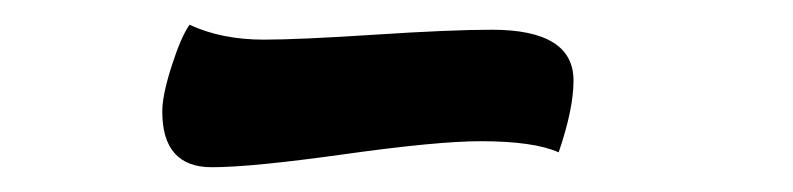

<svg xmlns="http://www.w3.org/2000/svg" viewBox="-20 -843 640 155"><path d="M151 -708Q111 -708 111 -753Q111 -766 118.5 -789.5Q126 -813 133 -823Q159 -811 193 -811Q221 -811 282.5 -815Q344 -819 377 -819Q443 -819 443 -778Q443 -755 431 -720Q411 -729 368 -729Q333 -729 258 -718.5Q183 -708 151 -708Z"/></svg>

Font: Lemonada Light
Style: Regular
Weight: 300
Designer: Mohamed Gaber (Arabic), Eduardo Tunni (Latin)
Foundry: Kief Type Foundry
Version: Version 4.004